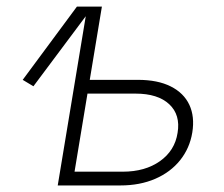

<svg xmlns="http://www.w3.org/2000/svg" viewBox="-20 -566 685 586"><path d="M82 -302.7 49.3 -322.3 214.8 -545.9H263.7ZM243.2 -322.3H400.9Q461.4 -322.3 501.2 -302.2Q541 -282.2 557.9 -246.1Q574.7 -210 566.9 -161.6Q559.1 -113.8 529.8 -77.1Q500.5 -40.5 453.9 -20.3Q407.2 0 347.2 0H156.2L246.6 -545.9H291L207.5 -42H354.5Q422.9 -42 468.3 -74.2Q513.7 -106.4 522 -160.6Q531.2 -215.3 496.6 -247.8Q461.9 -280.3 393.6 -280.3H235.8Z"/></svg>

Font: Inter ExtraLight
Style: Italic
Weight: 250
Italic angle: -9.3988°
Designer: Rasmus Andersson
Foundry: rsms
Version: Version 4.001;git-66647c0bb